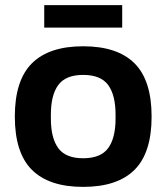

<svg xmlns="http://www.w3.org/2000/svg" viewBox="-20 -719 651 751"><path d="M305 12Q172 12 105 -54.5Q38 -121 38 -263Q38 -405 105 -471.5Q172 -538 305 -538Q439 -538 506 -471.5Q573 -405 573 -263Q573 -121 506 -54.5Q439 12 305 12ZM305 -100Q374 -100 403 -139.5Q432 -179 432 -255V-271Q432 -347 403 -386.5Q374 -426 305 -426Q237 -426 208 -386.5Q179 -347 179 -271V-255Q179 -179 208 -139.5Q237 -100 305 -100ZM153 -611V-699H458V-611Z"/></svg>

Font: Archivo VF Beta
Style: Regular
Weight: 400
Designer: Hector Gatti
Foundry: Omnibus-Type
Version: Version 1.002